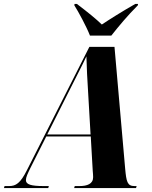

<svg xmlns="http://www.w3.org/2000/svg" viewBox="-77 -951 771 971"><path d="M378 -771H486C524 -819 567 -871 620 -924L621 -931H607C537 -891 477 -853 438 -827C409 -855 370 -887 312 -931H300L299 -924C320 -891 360 -817 378 -771ZM-57 0H167L170 -10H144C80 -10 54 -18 54 -40C54 -55 63 -73 77 -102L157 -261H382L392 -87C393 -76 394 -64 394 -55C394 -21 364 -10 325 -10H301L298 0H611L614 -10H603C567 -10 562 -32 556 -98L502 -714H375L59 -90C26 -24 3 -10 -31 -10H-54ZM263 -472C304 -555 339 -620 360 -666C361 -619 365 -537 369 -478L381 -271H162Z"/></svg>

Font: Noto Serif Display Condensed ExtraBold
Style: Italic
Weight: 800
Width: 3
Italic angle: -12°
Designer: Monotype Design Team
Foundry: Monotype Imaging Inc.
Version: Version 2.009